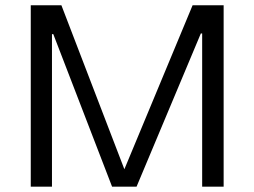

<svg xmlns="http://www.w3.org/2000/svg" viewBox="-20 -696 946 716"><path d="M173.8 -568.8H178.7L397.9 0H489.3L729 -571.3H733.9V0H814V-676.3H698.2L443.8 -64.9L209 -676.3H94.7V0H173.8Z"/></svg>

Font: Estedad Regular
Style: Regular
Weight: 400
Designer: Amin Abedi
Version: Version 7.3